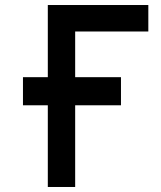

<svg xmlns="http://www.w3.org/2000/svg" viewBox="-20 -745 640 765"><path d="M571 -725V-619.5H279.5V-437.5H462V-325.5H279.5V0H170.5V-325.5H71.5V-437.5H170.5V-725Z"/></svg>

Font: JuliaMono SemiBold
Style: Regular
Weight: 600
Monospace: yes
Designer: cormullion
Foundry: corm
Version: Version 0.055; ttfautohint (v1.8.4)